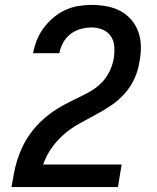

<svg xmlns="http://www.w3.org/2000/svg" viewBox="-20 -763 640 783"><path d="M27 0V-1Q32 -29 37 -56.5Q42 -84 51 -112Q60 -140 72.5 -166Q85 -192 102.5 -216.5Q120 -241 141.5 -262.5Q163 -284 187 -301.5Q211 -319 237.5 -333.5Q264 -348 290.5 -360.5Q317 -373 343.5 -387.5Q370 -402 391.5 -423Q413 -444 426 -470.5Q439 -497 444 -525Q444 -526 444 -526.5Q444 -527 444 -528Q448 -551 446 -574.5Q444 -598 431.5 -616Q419 -634 398 -642.5Q377 -651 353 -651Q332 -651 309.5 -645Q287 -639 268 -624.5Q249 -610 237.5 -589Q226 -568 222 -546H115Q120 -574 130.5 -600Q141 -626 158 -649Q175 -672 197.5 -691Q220 -710 246 -722Q272 -734 299.5 -738.5Q327 -743 353 -743Q384 -743 414.5 -737.5Q445 -732 470.5 -718.5Q496 -705 515 -683Q534 -661 544 -633.5Q554 -606 554.5 -575Q555 -544 549 -513Q544 -477 528.5 -443Q513 -409 488 -381Q463 -353 431.5 -332Q400 -311 367 -293.5Q334 -276 301 -257.5Q268 -239 239.5 -214Q211 -189 189.5 -158Q168 -127 156 -92H476L461 0Z"/></svg>

Font: Iosevka Curly SmBdEx
Style: Italic
Weight: 600
Width: 7
Italic angle: -9°
Monospace: yes
Designer: Belleve Invis
Foundry: Belleve Invis
Version: Version 11.1.0; ttfautohint (v1.8.3)